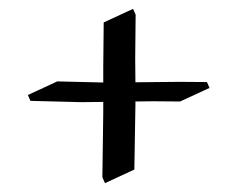

<svg xmlns="http://www.w3.org/2000/svg" viewBox="-20 -414 540 434"><path d="M453.6 -215.3 387.2 -184.6 325.7 -185.1 286.1 -184.6V-176.8L283.7 -30.8L217.3 0L211.4 -13.2L213.4 -158.7V-183.6L162.6 -183.1L48.8 -186L43 -199.2L109.4 -230L213.4 -227.5V-263.2L214.4 -363.3L280.8 -394L286.6 -380.9L285.6 -280.8L286.1 -228L386.2 -229L447.8 -228.5Z"/></svg>

Font: Eadui
Style: Medium
Weight: 500
Designer: Peter S. Baker
Version: Version 1.1